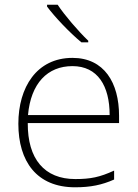

<svg xmlns="http://www.w3.org/2000/svg" viewBox="-20 -786 585 816"><path d="M225 -766H180V-758C212 -715 275 -648 326 -606H355V-613C313 -653 253 -723 225 -766ZM288 -540C136 -540 58 -415 58 -260C58 -100 136 10 299 10C365 10 413 0 465 -23V-61C404 -33 365 -25 300 -25C169 -25 97 -110 98 -263H486V-294C486 -434 423 -540 288 -540ZM288 -505C395 -505 446 -421 446 -297H99C111 -432 182 -505 288 -505Z"/></svg>

Font: Noto Sans Cherokee ExtraLight
Style: Regular
Weight: 200
Designer: Monotype Design Team
Foundry: Monotype Imaging Inc.
Version: Version 2.001